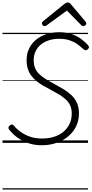

<svg xmlns="http://www.w3.org/2000/svg" viewBox="-20 -1149 736 1544"><path d="M317 19Q267 19 225.5 7.5Q184 -4 150.5 -23Q117 -42 92.5 -65Q68 -88 52 -109Q46 -118 48 -125Q50 -132 59 -140Q70 -149 77 -148Q84 -147 91 -139Q112 -113 145 -89Q178 -65 221 -50Q264 -35 317 -35Q369 -35 413 -48.5Q457 -62 489 -88.5Q521 -115 539 -152Q557 -189 557 -236Q557 -272 545 -299.5Q533 -327 510 -348.5Q487 -370 455 -389Q423 -408 384 -429Q354 -444 326 -460.5Q298 -477 274 -496.5Q250 -516 232 -540Q214 -564 204 -594.5Q194 -625 194 -665Q194 -716 213.5 -757.5Q233 -799 268.5 -828.5Q304 -858 352 -874Q400 -890 457 -890Q510 -890 552.5 -876Q595 -862 629 -838Q663 -814 689 -784Q697 -775 695.5 -767.5Q694 -760 685 -752Q677 -745 669 -745Q661 -745 652 -752Q628 -776 600.5 -795Q573 -814 538 -825.5Q503 -837 455 -837Q411 -837 373.5 -825Q336 -813 309 -791Q282 -769 266.5 -737Q251 -705 251 -665Q251 -629 262 -602Q273 -575 294 -554.5Q315 -534 345 -515Q375 -496 413 -476Q452 -455 488 -433.5Q524 -412 553 -385Q582 -358 598.5 -322Q615 -286 615 -238Q615 -181 592.5 -134Q570 -87 529.5 -53Q489 -19 434.5 0Q380 19 317 19ZM338 -939Q330 -939 323.5 -946Q317 -953 317 -961Q317 -966 319 -969.5Q321 -973 325 -977L496 -1116Q505 -1123 511.5 -1126Q518 -1129 526 -1129Q533 -1129 539 -1125.5Q545 -1122 550 -1115L668 -975Q671 -971 672.5 -967Q674 -963 674 -960Q674 -951 665.5 -945Q657 -939 650 -939Q644 -939 639.5 -941.5Q635 -944 631 -949L518 -1064L359 -948Q353 -943 348.5 -941Q344 -939 338 -939ZM0 365H688V375H0ZM0 -20H688V0H0ZM0 -505H688V-500H0ZM0 -885H688V-875H0Z"/></svg>

Font: Playwrite IS Guides
Style: Regular
Weight: 400
Designer: Veronika Burian, José Scaglione
Foundry: TypeTogether
Version: Version 1.003